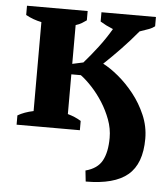

<svg xmlns="http://www.w3.org/2000/svg" viewBox="-52 -546 697 804"><g transform="rotate(5 297.0 -144.0)"><path d="M422 21Q422 -18 408 -55.5Q394 -93 373 -126Q352 -159 327 -186Q302 -213 279 -230H239V-63Q271 -54 295 -39V0H29V-39Q56 -55 95 -63V-437Q60 -444 29 -461V-500H284V-461Q274 -454 264.5 -448Q255 -442 239 -437V-274L285 -284Q314 -317 343 -355Q372 -393 396 -434Q379 -441 367 -447Q355 -453 342 -461V-500H571V-461Q561 -453 546.5 -447.5Q532 -442 508 -434Q474 -393 438 -355.5Q402 -318 368 -286Q398 -271 433 -242Q468 -213 499 -174Q530 -135 550.5 -87.5Q571 -40 571 12Q571 117 514.5 164.5Q458 212 338 212L333 166Q383 153 402.5 117Q422 81 422 21Z"/></g></svg>

Font: PT Serif
Style: Bold
Weight: 700
Designer: A.Korolkova, O.Umpeleva, V.Yefimov
Foundry: ParaType Ltd
Version: Version 1.000W OFL; ttfautohint (v1.6)